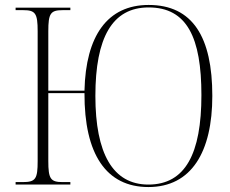

<svg xmlns="http://www.w3.org/2000/svg" viewBox="-20 -745 930 775"><path d="M579 10C753 10 837 -132 837 -358C837 -595 758 -725 580 -725C414 -725 326 -601 321 -379H175V-619C175 -691 184 -704 233 -704H264V-714H43V-704H74C123 -704 132 -691 132 -619V-95C132 -23 124 -10 72 -10H43V0H264V-10H233C184 -10 175 -23 175 -95V-369H321C320 -122 409 10 579 10ZM579 0C435 0 365 -126 365 -358C365 -593 433 -715 580 -715C735 -715 793 -593 793 -361C793 -125 728 0 579 0Z"/></svg>

Font: Noto Serif Display SemiCondensed ExtraLight
Style: Regular
Weight: 200
Width: 4
Designer: Monotype Design Team
Foundry: Monotype Imaging Inc.
Version: Version 2.009